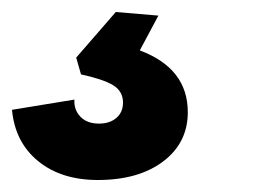

<svg xmlns="http://www.w3.org/2000/svg" viewBox="-65 -41 462 320"><path d="M-45 142 59 125Q58 142 69 153.5Q80 165 100 165Q118 165 129 155.5Q140 146 140 130Q140 111 123.5 101Q107 91 70 83L62 55L128 -21L199 -15L168 43Q248 73 248 146Q248 197 207 228Q166 259 98 259Q37 259 -1.5 227.5Q-40 196 -45 142Z"/></svg>

Font: Mona Sans ExtraBold
Style: Italic
Weight: 800
Italic angle: -11.7°
Designer: Deni Anggara
Foundry: GitHub
Version: Version 2.000